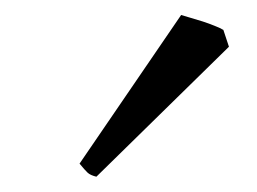

<svg xmlns="http://www.w3.org/2000/svg" viewBox="-20 -732 336 251"><path d="M279.3 -670.9 106 -501Q98.1 -502.9 94.5 -506.3Q90.8 -509.8 84 -518.1L216.8 -712.4Q221.7 -710.9 229.2 -708.7Q236.8 -706.5 245.1 -703.9Q253.4 -701.2 260.7 -698.2Q268.1 -695.3 272 -692.9Z"/></svg>

Font: Gentium Plus Eur
Style: Italic
Weight: 400
Italic angle: -8°
Designer: J. Victor Gaultney, Annie Olsen, Iska Routamaa, Becca Hirsbrunner
Foundry: SIL International
Version: Version 5.000